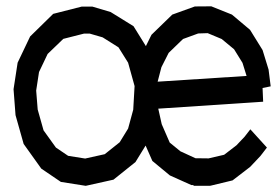

<svg xmlns="http://www.w3.org/2000/svg" viewBox="-20 -623 903 622"><path d="M772.5 -180.2 791 -204.1 844.7 -145 823.7 -117.7 790.5 -82.5 733.4 -38.6 662.6 -21.5 659.2 -21H606.9V-23.4H600.1L530.3 -54.7L473.6 -101.6L451.7 -151.4L418.9 -98.1L347.7 -41L257.8 -21L177.2 -33.7L113.8 -76.7L56.6 -156.7L30.3 -250L23.9 -334L37.1 -419.9L77.6 -504.9L152.3 -578.1L244.6 -601.6H279.3L338.4 -584L412.6 -538.1L452.6 -473.6L470.7 -510.3L538.1 -575.7L611.3 -602.1L664.6 -602.5L731.4 -575.7L790 -526.4L830.6 -460.9L850.1 -397.5L856.9 -343.3L830.6 -337.9L832.5 -293.5L492.7 -271L503.9 -220.7L529.8 -161.1L564.5 -132.8L613.3 -110.4L655.8 -109.9L706.1 -121.6L746.1 -152.3ZM526.4 -451.7 502.9 -405.3 490.7 -358.4 778.8 -377 765.6 -419.4 738.3 -463.4 698.2 -496.6 652.8 -515.6 622.1 -514.6 572.8 -496.6ZM411.6 -267.6 416 -344.2 395 -419.9 363.8 -469.7 312.5 -502 270.5 -514.2H252.4L185.1 -497.1L134.3 -448.2L106.4 -389.6L97.2 -329.6L102.1 -268.1L121.1 -200.7L161.1 -145L200.7 -118.2L255.9 -109.4L319.3 -123.5L367.7 -162.1L395 -206.5Z"/></svg>

Font: Gap Sans
Style: Regular
Weight: 400
Designer: Alexandre Liziard and Étienne Ozeray
Foundry: Interstices.io
Version: Version 1.6.1 - December 3. 2014